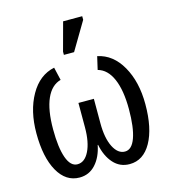

<svg xmlns="http://www.w3.org/2000/svg" viewBox="-112 -834 824 934"><g transform="rotate(-15 300.0 -367.5)"><path d="M339.4 -219.2Q339.4 -144 361.8 -99.6Q384.3 -55.2 419.9 -55.2Q454.6 -55.2 472.9 -106.2Q491.2 -157.2 491.2 -250Q491.2 -344.7 466.1 -402.6Q440.9 -460.4 393.6 -473.1L408.7 -538.6Q484.9 -522.9 529.8 -444.1Q574.7 -365.2 574.7 -252.4Q574.7 -131.3 535.2 -60.8Q495.6 9.8 426.3 9.8Q377.4 9.8 345.2 -26.1Q313 -62 301.3 -120.6H299.3Q287.6 -61.5 255.1 -25.9Q222.7 9.8 174.3 9.8Q105.5 9.8 65.7 -60.5Q25.9 -130.9 25.9 -252.4Q25.9 -364.7 70.6 -443.6Q115.2 -522.5 191.9 -538.6L207 -473.1Q159.7 -460.4 134.5 -403.8Q109.4 -347.2 109.4 -250Q109.4 -157.7 127.7 -106.4Q146 -55.2 180.7 -55.2Q217.3 -55.2 239.5 -99.9Q261.7 -144.5 261.7 -219.2V-342.3H339.4ZM253.9 -586.4V-602.5L292.5 -745.1H388.7V-727.1L305.2 -586.4Z"/></g></svg>

Font: Cousine
Style: Regular
Weight: 400
Monospace: yes
Designer: Steve Matteson
Foundry: Monotype Imaging Inc.
Version: Version 1.21